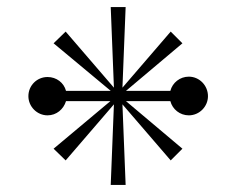

<svg xmlns="http://www.w3.org/2000/svg" viewBox="-20 -651 666 541"><path d="M512 -435C487 -435 466 -418 460 -395H335L494 -529L461 -562L325 -404L334 -631H292L301 -404L165 -562L131 -529L292 -395H166C160 -418 139 -434 114 -434C84 -434 60 -410 60 -380C60 -351 84 -326 114 -326C139 -326 159 -343 166 -366H291L131 -232L165 -199L301 -357L292 -130H334L325 -357L461 -199L494 -232L335 -366H460C466 -343 487 -326 512 -326C542 -326 566 -351 566 -380C566 -410 542 -435 512 -435Z"/></svg>

Font: Beautique Display Thin
Style: Bold
Weight: 500
Designer: Nhat-Quang Ngo
Version: Version 1.100;Glyphs 3.2.3 (3260)